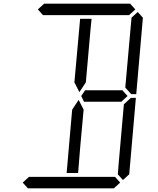

<svg xmlns="http://www.w3.org/2000/svg" viewBox="-20 -1020 856 1040"><path d="M403 -83H341L367 -382L371 -426L406 -479L433 -426L415 -229ZM185 -969 219 -1000H685L713 -969L679 -938H658H477H415H234H213ZM671 -500 637 -469H635H632H458H456H436H435L420 -500L441 -531H464H587H643L659 -513ZM414 -918H476L470 -857L445 -574L410 -521L383 -574L387 -618ZM631 -31 597 0H131L103 -31L137 -62H158H339H401H582H603ZM692 -924 726 -955 754 -924 718 -510H691L659 -545V-550L688 -875L692 -918ZM680 -76 646 -45 618 -76 619 -83 622 -125 651 -455 689 -490H716Z"/></svg>

Font: DSEG14 Classic
Style: Light Italic
Weight: 300
Designer: Keshikan(Twitter:@keshinomi_88pro)
Version: Version 0.46